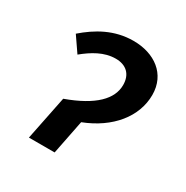

<svg xmlns="http://www.w3.org/2000/svg" viewBox="-124 -607 687 711"><g transform="rotate(30 219.5 -252.0)"><path d="M92 0H202L231 -146C342 -189 409 -272 409 -365C409 -454 339 -504 249 -504C167 -504 103 -466 50 -420L94 -356C132 -387 175 -414 225 -414C269 -414 297 -389 297 -343C297 -283 246 -230 130 -188Z"/></g></svg>

Font: Source Sans Pro Semibold
Style: Italic
Weight: 600
Italic angle: -11°
Designer: Paul D. Hunt
Foundry: Adobe Systems Incorporated
Version: Version 3.006;hotconv 1.0.111;makeotfexe 2.5.65597